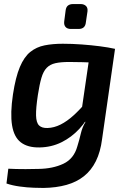

<svg xmlns="http://www.w3.org/2000/svg" viewBox="-20 -719 627 948"><path d="M428 -483 548 -478 484 -32Q476 31 453.5 76.5Q431 122 394.5 151Q358 180 308 194Q258 208 195 209Q180 209 147.5 208Q115 207 78 202Q41 197 12 187L21 114Q41 115 60.5 115.5Q80 116 106.5 116Q133 116 170 115Q241 114 293 89.5Q345 65 362 3Q372 -29 379 -59.5Q386 -90 402 -117L376 -127ZM290 -503Q336 -503 383.5 -499.5Q431 -496 473.5 -490.5Q516 -485 547 -478L473 -409Q426 -411 388 -412Q350 -413 322 -413Q280 -413 253.5 -407Q227 -401 210.5 -384Q194 -367 184.5 -334.5Q175 -302 167 -250Q157 -184 158 -148.5Q159 -113 173 -99.5Q187 -86 215 -87Q247 -88 279 -104Q311 -120 343.5 -149.5Q376 -179 410 -220L433 -176Q410 -124 371.5 -82.5Q333 -41 283.5 -16.5Q234 8 175 9Q117 10 83 -16Q49 -42 39.5 -100.5Q30 -159 44 -253Q57 -338 78 -388Q99 -438 129.5 -462.5Q160 -487 200 -495Q240 -503 290 -503ZM378 -699Q394 -699 404 -690Q414 -681 412 -663L404 -609Q401 -576 368 -576H330Q312 -576 303.5 -586Q295 -596 297 -613L304 -667Q306 -684 315.5 -691.5Q325 -699 341 -699Z"/></svg>

Font: Exo 2 SemiBold
Style: Italic
Weight: 600
Italic angle: -8°
Designer: Natanael Gama
Foundry: Natanael Gama
Version: Version 2.010